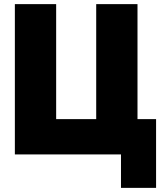

<svg xmlns="http://www.w3.org/2000/svg" viewBox="-20 -748 806 930"><path d="M52 0V-728H252V-171H446V-728H646V-171H736V162H566V0Z"/></svg>

Font: Murecho Black
Style: Regular
Weight: 900
Designer: Neil Summerour
Foundry: Positype
Version: Version 1.010; ttfautohint (v1.8.3)